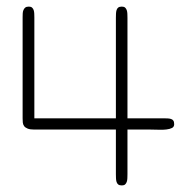

<svg xmlns="http://www.w3.org/2000/svg" viewBox="-20 -564 557 584"><path d="M509.8 -186Q509.8 -178.2 503.2 -174.8Q496.6 -171.4 486.3 -170.2Q476.1 -168.9 463.4 -169.4Q450.7 -169.9 438.5 -169.9H367.7V-34.2Q367.7 -27.8 367.4 -21.7Q367.2 -15.6 365.5 -10.7Q363.8 -5.9 360.4 -2.9Q356.9 0 350.6 0Q343.3 0 339.6 -2.9Q335.9 -5.9 334.5 -10.7Q333 -15.6 332.8 -21.7Q332.5 -27.8 332.5 -34.2V-169.9H84.5Q71.3 -169.9 64 -172.9Q56.6 -175.8 53.2 -180.7Q49.8 -185.5 49.3 -191.7Q48.8 -197.8 48.8 -204.1V-511.2Q48.8 -517.1 49.1 -522.9Q49.3 -528.8 51.3 -533.4Q53.2 -538.1 56.9 -541Q60.5 -543.9 67.9 -543.9Q74.2 -543.9 77.6 -540.8Q81.1 -537.6 82.5 -533Q84 -528.3 84.2 -522.5Q84.5 -516.6 84.5 -511.2V-204.1H332.5V-509.8Q332.5 -516.1 332.8 -522.2Q333 -528.3 334.5 -533.2Q335.9 -538.1 339.6 -541Q343.3 -543.9 350.6 -543.9Q356.9 -543.9 360.4 -541Q363.8 -538.1 365.5 -533.2Q367.2 -528.3 367.4 -522.2Q367.7 -516.1 367.7 -509.8V-204.1H474.6Q482.4 -204.1 489 -203.9Q495.6 -203.6 500.2 -202.1Q504.9 -200.7 507.3 -197Q509.8 -193.4 509.8 -186Z"/></svg>

Font: Gruppo
Style: Regular
Weight: 400
Foundry: Vernon Adams
Version: Version 1.000